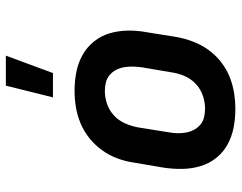

<svg xmlns="http://www.w3.org/2000/svg" viewBox="-102 -694 805 640"><g transform="rotate(-90 300.0 -374.5)"><path d="M256 8Q224 8 193.5 2Q163 -4 137 -18.5Q111 -33 92.5 -56.5Q74 -80 65.5 -109Q57 -138 56.5 -169.5Q56 -201 61 -233L78 -333Q82 -360 92 -386.5Q102 -413 119 -436.5Q136 -460 159 -478.5Q182 -497 208.5 -508Q235 -519 262.5 -523.5Q290 -528 317 -528Q349 -528 379.5 -522Q410 -516 436 -501.5Q462 -487 481 -463.5Q500 -440 508.5 -411Q517 -382 517.5 -350.5Q518 -319 512 -287L496 -187Q491 -160 481 -133.5Q471 -107 454.5 -83.5Q438 -60 415 -41.5Q392 -23 365.5 -12Q339 -1 311 3.5Q283 8 256 8ZM257 -93Q279 -93 301 -100.5Q323 -108 340 -124Q357 -140 366 -161Q375 -182 378 -203L395 -303Q397 -318 397.5 -333Q398 -348 395.5 -362.5Q393 -377 386.5 -389.5Q380 -402 369.5 -411Q359 -420 345 -423.5Q331 -427 316 -427Q294 -427 272.5 -419.5Q251 -412 234 -396Q217 -380 208 -359Q199 -338 195 -317L179 -217Q176 -202 175.5 -187Q175 -172 177.5 -157.5Q180 -143 186.5 -130.5Q193 -118 203.5 -109Q214 -100 228 -96.5Q242 -93 257 -93ZM295 -600 334 -757H434L376 -600Z"/></g></svg>

Font: Iosevka Etoile
Style: Bold Italic
Weight: 700
Italic angle: -9°
Designer: Belleve Invis
Foundry: Belleve Invis
Version: Version 28.1.0; ttfautohint (v1.8.4)